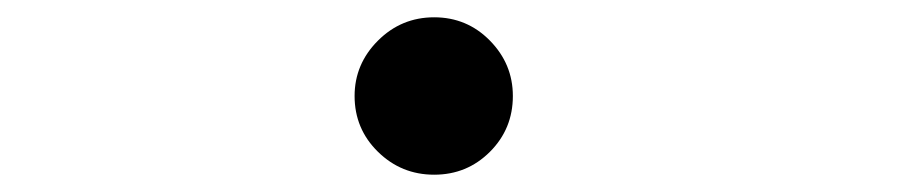

<svg xmlns="http://www.w3.org/2000/svg" viewBox="-20 -444 1040 222"><path d="M482 -242Q444 -242 417 -268.5Q390 -295 390 -333Q390 -370 417 -397Q444 -424 482 -424Q520 -424 546.5 -397Q573 -370 573 -333Q573 -295 546.5 -268.5Q520 -242 482 -242Z"/></svg>

Font: Inconsolata UltraExpanded ExtraBold
Style: Regular
Weight: 800
Width: 9
Monospace: yes
Designer: Raph Levien, Cyreal, Brenton Simpson
Foundry: Raph Levien, Cyreal, Google
Version: Version 3.001; ttfautohint (v1.8.2.53-6de2)